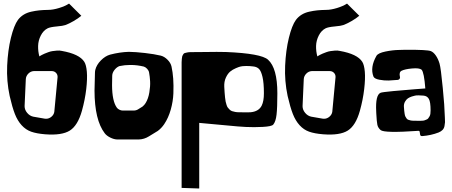

<svg xmlns="http://www.w3.org/2000/svg" viewBox="-20 -762 2559 1086"><path d="M305.7 -325.7V-327.6Q305.7 -341.3 296.1 -350.6Q286.6 -359.9 272.9 -359.9H272H170.9Q153.3 -358.9 140.1 -345.5Q127 -332 126 -314.5L119.1 -161.6Q119.1 -141.1 133.5 -123.8Q147.9 -106.4 168 -102.1L232.9 -90.8Q234.9 -90.3 240.7 -90.3Q257.3 -90.3 270.8 -101.6Q284.2 -112.8 287.1 -128.9ZM81.5 -649.4Q94.7 -667 113.5 -678.7Q132.3 -690.4 156.5 -695.8Q180.7 -701.2 202.1 -703.4Q223.6 -705.6 252.4 -706.1Q279.3 -706.1 313.7 -716.6Q348.1 -727.1 370.6 -741.7L439.9 -672.9Q422.9 -658.2 396.2 -642.8Q369.6 -627.4 349.1 -620.1Q337.4 -615.7 300.3 -612.3Q263.2 -608.9 249 -601.6Q225.1 -589.4 210.7 -561Q196.3 -532.7 195.6 -502.2Q194.8 -471.7 202.6 -442.9Q204.1 -443.8 206.3 -445.3Q208.5 -446.8 216.6 -451.2Q224.6 -455.6 232.4 -458.7Q240.2 -461.9 252.7 -466.6Q265.1 -471.2 276.4 -472.9Q287.6 -474.6 302.2 -475.8Q316.9 -477.1 329.1 -474.1Q429.2 -456.5 457 -412.1Q467.8 -395 471.2 -356.2Q474.6 -317.4 467.8 -258.1Q460.9 -198.7 443.4 -135.3Q419.9 -51.8 374.8 -23.4Q329.6 4.9 235.4 -2.4Q187 -6.3 156.5 -17.1Q126 -27.8 102.5 -53.5Q79.1 -79.1 64.2 -117.2Q49.3 -155.3 34.7 -219.2Q16.6 -303.7 20.5 -390.6Q24.4 -477.5 41.7 -548.1Q59.1 -618.7 81.5 -649.4Z M803.7 -179.2Q818.8 -203.6 824.7 -239.3Q830.6 -274.9 829.1 -301.8Q827.6 -328.6 823.2 -352.1Q821.3 -362.8 812.7 -372.3Q804.2 -381.8 793.9 -385.3Q755.9 -394.5 720.7 -394.5H714.8Q685.5 -394.5 655.8 -388.2Q642.1 -383.3 630.4 -369.9Q618.7 -356.4 615.7 -342.3Q614.7 -337.4 614.7 -333.5V-333L613.8 -279.8Q614.3 -189.5 641.1 -152.8Q646 -146 655.5 -141.4Q665 -136.7 673.8 -136.7H675.3H734.4H735.8Q750.5 -136.7 761.7 -144L786.1 -159.2Q796.9 -168 803.7 -179.2ZM950.2 -385.3Q957 -354.5 959.7 -317.1Q962.4 -279.8 960.7 -234.1Q959 -188.5 945.8 -141.8Q932.6 -95.2 908.7 -59.6Q893.6 -37.1 872.6 -21.5L822.3 9.3Q795.9 25.9 765.1 26.9H642.6Q624.5 26.4 603.8 16.1Q583 5.9 572.3 -8.3Q515.1 -83 514.6 -249L517.1 -350.1Q517.1 -357.9 519 -366.7Q525.9 -395 550.5 -420.2Q575.2 -445.3 603 -453.1Q658.2 -467.3 708.5 -468.8Q747.1 -468.3 800 -462.2Q853 -456.1 889.6 -447.3Q910.2 -441.9 928 -423.8Q945.8 -405.8 950.2 -385.3Z M1332 -127Q1388.2 -126 1397 -127Q1443.8 -131.3 1460.4 -165Q1472.7 -189.9 1472.7 -234.4Q1472.7 -293 1464.8 -326.7Q1457 -360.4 1444.8 -372.3Q1432.6 -384.3 1412.1 -386.2Q1394 -388.7 1373 -388.7Q1363.8 -388.7 1352.1 -387.7Q1347.7 -387.2 1340.3 -385.7Q1333 -384.3 1314.5 -376.5Q1295.9 -368.7 1282 -357.2Q1268.1 -345.7 1257.6 -323Q1247.1 -300.3 1248.5 -271Q1249.5 -250.5 1250.5 -238.3Q1251.5 -226.1 1252.9 -210.9Q1254.4 -195.8 1256.3 -187.3Q1258.3 -178.7 1261.5 -168.5Q1264.6 -158.2 1269 -152.8Q1273.4 -147.5 1279.3 -141.6Q1285.2 -135.7 1292.7 -133.3Q1300.3 -130.9 1310.1 -128.9Q1319.8 -127 1332 -127ZM1496.1 -424.3Q1548.8 -377 1548.8 -233.9Q1548.8 -152.8 1544.2 -113.3Q1539.6 -73.7 1525.4 -57.1Q1516.6 -46.9 1466.3 -44.2Q1416 -41.5 1370.1 -43.9L1324.7 -46.9L1106.9 -66.9V304.2L1007.3 300.8V-384.3Q1007.3 -402.3 1007.3 -410.2Q1007.3 -418 1008.5 -429.4Q1009.8 -440.9 1011 -444.6Q1012.2 -448.2 1016.1 -454.3Q1020 -460.4 1024.2 -461.7Q1028.3 -462.9 1036.9 -464.8Q1045.4 -466.8 1054.2 -467Q1063 -467.3 1077.1 -467.3Q1098.1 -467.3 1140.6 -467.8Q1183.1 -468.3 1205.1 -468.5Q1227.1 -468.8 1258.8 -467.8Q1457.5 -459.5 1496.1 -424.3Z M1877.9 -325.7V-327.6Q1877.9 -341.3 1868.4 -350.6Q1858.9 -359.9 1845.2 -359.9H1844.2H1743.2Q1725.6 -358.9 1712.4 -345.5Q1699.2 -332 1698.2 -314.5L1691.4 -161.6Q1691.4 -141.1 1705.8 -123.8Q1720.2 -106.4 1740.2 -102.1L1805.2 -90.8Q1807.1 -90.3 1813 -90.3Q1829.6 -90.3 1843 -101.6Q1856.4 -112.8 1859.4 -128.9ZM1653.8 -649.4Q1667 -667 1685.8 -678.7Q1704.6 -690.4 1728.8 -695.8Q1752.9 -701.2 1774.4 -703.4Q1795.9 -705.6 1824.7 -706.1Q1851.6 -706.1 1886 -716.6Q1920.4 -727.1 1942.9 -741.7L2012.2 -672.9Q1995.1 -658.2 1968.5 -642.8Q1941.9 -627.4 1921.4 -620.1Q1909.7 -615.7 1872.6 -612.3Q1835.4 -608.9 1821.3 -601.6Q1797.4 -589.4 1783 -561Q1768.6 -532.7 1767.8 -502.2Q1767.1 -471.7 1774.9 -442.9Q1776.4 -443.8 1778.6 -445.3Q1780.8 -446.8 1788.8 -451.2Q1796.9 -455.6 1804.7 -458.7Q1812.5 -461.9 1825 -466.6Q1837.4 -471.2 1848.6 -472.9Q1859.9 -474.6 1874.5 -475.8Q1889.2 -477.1 1901.4 -474.1Q2001.5 -456.5 2029.3 -412.1Q2040 -395 2043.5 -356.2Q2046.9 -317.4 2040 -258.1Q2033.2 -198.7 2015.6 -135.3Q1992.2 -51.8 1947 -23.4Q1901.9 4.9 1807.6 -2.4Q1759.3 -6.3 1728.8 -17.1Q1698.2 -27.8 1674.8 -53.5Q1651.4 -79.1 1636.5 -117.2Q1621.6 -155.3 1606.9 -219.2Q1588.9 -303.7 1592.8 -390.6Q1596.7 -477.5 1614 -548.1Q1631.3 -618.7 1653.8 -649.4Z M2320.8 -79.1H2321.3Q2325.2 -79.1 2337.2 -78.9Q2349.1 -78.6 2353.3 -78.6Q2357.4 -78.6 2367.4 -79.1Q2377.4 -79.6 2381.3 -81.3Q2385.3 -83 2392.3 -85.7Q2399.4 -88.4 2402.3 -92.8Q2405.3 -97.2 2409.2 -103.3Q2413.1 -109.4 2414.3 -118.2Q2415.5 -127 2415.5 -137.7Q2415.5 -185.1 2405.8 -202.4Q2396 -219.7 2375 -221.2Q2353 -222.7 2348.1 -222.7Q2346.2 -222.7 2341.3 -222.4Q2336.4 -222.2 2334.5 -222.2Q2331.5 -221.7 2326.7 -220.9Q2321.8 -220.2 2309.1 -216.1Q2296.4 -211.9 2287.1 -205.6Q2277.8 -199.2 2270.8 -186.8Q2263.7 -174.3 2264.6 -158.2Q2265.6 -143.6 2266.4 -135.5Q2267.1 -127.4 2268.8 -117.7Q2270.5 -107.9 2272.9 -103Q2275.4 -98.1 2279.3 -92.5Q2283.2 -86.9 2288.8 -84.7Q2294.4 -82.5 2302.2 -80.8Q2310.1 -79.1 2320.8 -79.1ZM2495.1 -120.1Q2495.1 -113.3 2496.3 -96.7Q2497.6 -80.1 2497.1 -70.8Q2496.6 -61.5 2494.1 -48.8Q2491.7 -36.1 2483.4 -27.3Q2475.1 -18.6 2460.9 -12.7Q2418 3.9 2368.2 7.8H2367.2Q2356.9 7.8 2356 -2.4L2354 -15.6Q2353 -22 2347.2 -22H2346.7Q2153.3 -8.3 2132.8 -26.4Q2118.2 -39.1 2114.5 -55.9Q2110.8 -72.8 2108.4 -119.6Q2107.9 -127.4 2107.9 -131.8Q2103 -225.1 2132.8 -237.3Q2140.6 -240.7 2203.9 -246.8Q2267.1 -252.9 2326.7 -257.3L2385.7 -261.7Q2378.9 -351.6 2364.7 -367.7Q2351.6 -378.4 2311 -374.8Q2270.5 -371.1 2251.5 -361.8Q2235.8 -354 2242.2 -327.1Q2242.2 -326.7 2242.4 -325.4Q2242.7 -324.2 2242.7 -323.7Q2242.7 -318.4 2238.8 -314.5Q2234.9 -310.5 2230 -310.1Q2204.1 -307.6 2179 -306.6Q2153.8 -305.7 2125.7 -311Q2097.7 -316.4 2092.3 -329.1Q2072.3 -381.3 2109.4 -446.3Q2118.7 -461.9 2159.9 -470.5Q2201.2 -479 2237.8 -479.5L2274.4 -480.5Q2396.5 -481 2416.5 -473.1Q2431.6 -467.3 2445.1 -448Q2458.5 -428.7 2466.3 -401.9Q2473.6 -377 2484.4 -264.9Q2495.1 -152.8 2495.1 -120.1Z"/></svg>

Font: Some Time Later
Style: Regular
Weight: 400
Version: Version 003.300